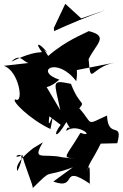

<svg xmlns="http://www.w3.org/2000/svg" viewBox="-46 -936 646 1012"><path d="M282 -107C182 -130 120 -84 180 -186L129 -155C23 -72 44 -40 46 -35C118 -184 -18 -83 73 -118C73 -88 134 51 126 56C240 -56 172 7 338 -54L235 21C368 70 265 -78 430 34C421 56 438 -117 412 -31C426 -85 436 -81 485 -179L572 -181C605 -302 524 -198 518 -327C402 -274 448 -280 372 -365C406 -406 375 -372 328 -494C220 -517 241 -505 272 -355L157 -549C120 -558 139 -405 267 -516C131 -561 253 -642 356 -508C377 -642 302 -588 340 -563L558 -606C429 -581 434 -477 421 -624C460 -705 531 -745 422 -772C396 -757 305 -725 208 -641L186 -675C238 -622 151 -726 155 -694C189 -625 199 -701 14 -611C60 -659 75 -609 105 -604L-26 -589C54 -564 82 -386 35 -412C9 -409 112 -306 220 -256C253 -414 199 -208 214 -323L274 -278C231 -224 247 -195 304 -293C359 -191 313 -304 303 -246C365 -292 461 -205 378 -236C300 -103 275 -109 351 -99ZM298 -916 238 -789 239 -772C326 -812 415 -848 512 -884L382 -839Z"/></svg>

Font: Asimov Silicon
Style: Regular
Weight: 400
Designer: Google
Version: Version 2.000980; 2014